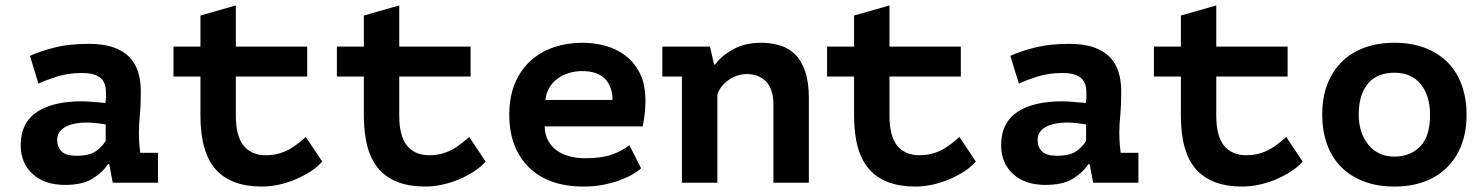

<svg xmlns="http://www.w3.org/2000/svg" viewBox="-20 -671 5440 705"><path d="M90 -466Q130 -484 182.5 -497Q235 -510 307 -510Q359 -510 395.5 -497.5Q432 -485 454.5 -462Q477 -439 487 -407Q497 -375 497 -335Q497 -284 493.5 -248Q490 -212 490 -184Q490 -163 492 -137Q494 -123 495 -110H560V0H394L381 -68H376Q356 -37 319 -14.5Q282 8 219 8Q144 8 100 -32Q56 -72 56 -138Q56 -180 71.5 -210.5Q87 -241 116.5 -260.5Q146 -280 187.5 -289.5Q229 -299 280 -299Q298 -299 318 -297Q338 -295 367 -293Q369 -303 369 -313V-332Q369 -370 347 -386.5Q325 -403 282 -403Q231 -403 190 -390Q149 -377 121 -364ZM261 -99Q309 -99 333 -116.5Q357 -134 368 -154V-214Q358 -216 338 -218.5Q318 -221 295 -221Q276 -221 257 -217.5Q238 -214 223 -206.5Q208 -199 199 -187Q190 -175 190 -158Q190 -130 206.5 -114.5Q223 -99 261 -99Z M716 -390H617V-500H716V-614L846 -651V-500H1108V-390H846V-247Q846 -170 875 -135.5Q904 -101 956 -101Q983 -101 1005 -107.5Q1027 -114 1044.5 -124Q1062 -134 1076.5 -146Q1091 -158 1103 -168L1163 -78Q1146 -58 1120.5 -41.5Q1095 -25 1065.5 -12.5Q1036 0 1004 7Q972 14 941 14Q829 14 772.5 -48.5Q716 -111 716 -247Z M1316 -390H1217V-500H1316V-614L1446 -651V-500H1708V-390H1446V-247Q1446 -170 1475 -135.5Q1504 -101 1556 -101Q1583 -101 1605 -107.5Q1627 -114 1644.5 -124Q1662 -134 1676.5 -146Q1691 -158 1703 -168L1763 -78Q1746 -58 1720.5 -41.5Q1695 -25 1665.5 -12.5Q1636 0 1604 7Q1572 14 1541 14Q1429 14 1372.5 -48.5Q1316 -111 1316 -247Z M2334 -53Q2321 -41 2300.5 -29.5Q2280 -18 2252.5 -8Q2225 2 2192 8Q2159 14 2122 14Q2058 14 2007.5 -4Q1957 -22 1922 -56.5Q1887 -91 1868.5 -139.5Q1850 -188 1850 -250Q1850 -316 1871 -365.5Q1892 -415 1928.5 -448Q1965 -481 2014 -497.5Q2063 -514 2120 -514Q2158 -514 2198.5 -504Q2239 -494 2273 -469.5Q2307 -445 2328.5 -404Q2350 -363 2350 -300Q2350 -257 2340 -207H1980Q1981 -175 1993.5 -153Q2006 -131 2026.5 -117Q2047 -103 2073.5 -96.5Q2100 -90 2130 -90Q2190 -90 2228.5 -104Q2267 -118 2291 -138ZM2118 -410Q2092 -410 2069 -403Q2046 -396 2027.5 -382.5Q2009 -369 1997 -349Q1985 -329 1983 -304H2229Q2229 -353 2201.5 -381.5Q2174 -410 2118 -410Z M2412 -500H2587L2602 -434H2606Q2629 -466 2672 -490Q2715 -514 2775 -514Q2812 -514 2844.5 -504Q2877 -494 2900 -471Q2923 -448 2936.5 -408.5Q2950 -369 2950 -311V0H2820V-284Q2820 -345 2792.5 -372Q2765 -399 2723 -399Q2686 -399 2655.5 -377.5Q2625 -356 2614 -324V0H2484V-390H2412Z M3116 -390H3017V-500H3116V-614L3246 -651V-500H3508V-390H3246V-247Q3246 -170 3275 -135.5Q3304 -101 3356 -101Q3383 -101 3405 -107.5Q3427 -114 3444.5 -124Q3462 -134 3476.5 -146Q3491 -158 3503 -168L3563 -78Q3546 -58 3520.5 -41.5Q3495 -25 3465.5 -12.5Q3436 0 3404 7Q3372 14 3341 14Q3229 14 3172.5 -48.5Q3116 -111 3116 -247Z M3690 -466Q3730 -484 3782.5 -497Q3835 -510 3907 -510Q3959 -510 3995.5 -497.5Q4032 -485 4054.5 -462Q4077 -439 4087 -407Q4097 -375 4097 -335Q4097 -284 4093.5 -248Q4090 -212 4090 -184Q4090 -163 4092 -137Q4094 -123 4095 -110H4160V0H3994L3981 -68H3976Q3956 -37 3919 -14.5Q3882 8 3819 8Q3744 8 3700 -32Q3656 -72 3656 -138Q3656 -180 3671.5 -210.5Q3687 -241 3716.5 -260.5Q3746 -280 3787.5 -289.5Q3829 -299 3880 -299Q3898 -299 3918 -297Q3938 -295 3967 -293Q3969 -303 3969 -313V-332Q3969 -370 3947 -386.5Q3925 -403 3882 -403Q3831 -403 3790 -390Q3749 -377 3721 -364ZM3861 -99Q3909 -99 3933 -116.5Q3957 -134 3968 -154V-214Q3958 -216 3938 -218.5Q3918 -221 3895 -221Q3876 -221 3857 -217.5Q3838 -214 3823 -206.5Q3808 -199 3799 -187Q3790 -175 3790 -158Q3790 -130 3806.5 -114.5Q3823 -99 3861 -99Z M4316 -390H4217V-500H4316V-614L4446 -651V-500H4708V-390H4446V-247Q4446 -170 4475 -135.5Q4504 -101 4556 -101Q4583 -101 4605 -107.5Q4627 -114 4644.5 -124Q4662 -134 4676.5 -146Q4691 -158 4703 -168L4763 -78Q4746 -58 4720.5 -41.5Q4695 -25 4665.5 -12.5Q4636 0 4604 7Q4572 14 4541 14Q4429 14 4372.5 -48.5Q4316 -111 4316 -247Z M4835 -250Q4835 -313 4854 -362Q4873 -411 4908 -445Q4943 -479 4991.5 -496.5Q5040 -514 5100 -514Q5163 -514 5212.5 -495Q5262 -476 5296 -441.5Q5330 -407 5347.5 -358Q5365 -309 5365 -250Q5365 -187 5346 -138Q5327 -89 5292 -55Q5257 -21 5208.5 -3.5Q5160 14 5100 14Q5037 14 4987.5 -5Q4938 -24 4904 -58.5Q4870 -93 4852.5 -142Q4835 -191 4835 -250ZM4969 -250Q4969 -217 4978 -189Q4987 -161 5004 -140Q5021 -119 5045 -107.5Q5069 -96 5100 -96Q5158 -96 5194.5 -133Q5231 -170 5231 -250Q5231 -319 5197 -361.5Q5163 -404 5100 -404Q5072 -404 5048 -395.5Q5024 -387 5006.5 -368Q4989 -349 4979 -320Q4969 -291 4969 -250Z"/></svg>

Font: PT Mono
Style: Bold
Weight: 700
Monospace: yes
Designer: A.Korolkova, I.Chaeva
Foundry: ParaType Ltd
Version: Version 1.000 OFL